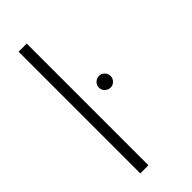

<svg xmlns="http://www.w3.org/2000/svg" viewBox="-250 -825 870 870"><g transform="rotate(-45 185.0 -390.0)"><path d="M79 -780V0H131V-780ZM221 -407Q221 -392 232.5 -381Q244 -370 259 -370Q274 -370 285 -381Q296 -392 296 -407Q296 -423 285 -434Q274 -445 259 -445Q244 -445 232.5 -434Q221 -423 221 -407Z"/></g></svg>

Font: Jost Light
Style: Regular
Weight: 300
Version: Version 3.710